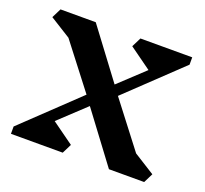

<svg xmlns="http://www.w3.org/2000/svg" viewBox="-98 -646 814 763"><g transform="rotate(20 309.0 -265.0)"><path d="M582 0H433L276 -210L165 -106L258 -39L238 1H19V-30L248 -248L103 -436L15 -491L35 -531H184L339 -324L446 -424L353 -491L373 -531H592V-500L367 -286L513 -96L602 -40Z"/></g></svg>

Font: Inknut Antiqua
Style: Regular
Weight: 400
Designer: Claus Eggers Sørensen
Foundry: Claus Eggers Sørensen
Version: Version 1.003; ttfautohint (v1.8.2) -l 8 -r 50 -G 200 -x 14 